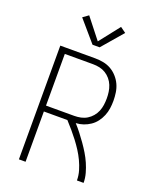

<svg xmlns="http://www.w3.org/2000/svg" viewBox="-173 -1067 946 1166"><g transform="rotate(20 300.0 -484.0)"><path d="M95 0V-735H320Q347 -735 373.5 -730Q400 -725 423 -712Q446 -699 464.5 -678.5Q483 -658 494 -634Q505 -610 509 -583Q513 -556 513 -530Q513 -505 509.5 -480.5Q506 -456 496.5 -433Q487 -410 472 -390Q457 -370 436.5 -356Q416 -342 392.5 -334Q369 -326 344 -325Q365 -302 384 -277.5Q403 -253 421 -227.5Q439 -202 455 -175.5Q471 -149 483.5 -120.5Q496 -92 504.5 -61.5Q513 -31 513 0H470Q470 -32 461 -62.5Q452 -93 438.5 -121.5Q425 -150 408 -176.5Q391 -203 372 -228Q353 -253 332.5 -277Q312 -301 290 -325H138V0ZM320 -363Q342 -363 363 -367.5Q384 -372 402 -383Q420 -394 434 -410.5Q448 -427 456 -446.5Q464 -466 467 -487.5Q470 -509 470 -530Q470 -551 467 -572Q464 -593 456 -613Q448 -633 434 -649.5Q420 -666 402 -677Q384 -688 363 -692.5Q342 -697 320 -697H138V-363ZM277 -807 161 -942 197 -968 300 -837 403 -968 439 -942 323 -807Z"/></g></svg>

Font: Zed Sans Extralight Extended
Style: Regular
Weight: 200
Width: 7
Designer: Belleve Invis
Foundry: Belleve Invis
Version: Version 1.0.0; ttfautohint (v1.8.4)